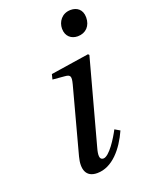

<svg xmlns="http://www.w3.org/2000/svg" viewBox="-139 -781 641 859"><g transform="rotate(-20 181.5 -351.5)"><path d="M244 -649C244 -612 269 -593 299 -593C338 -593 363 -620 363 -660C363 -699 337 -715 309 -715C266 -715 244 -681 244 -649ZM120 -86C105 -29 118 12 172 12C244 12 300 -56 334 -132L310 -146C292 -111 248 -40 220 -40C200 -40 201 -63 210 -95L319 -497L314 -502L132 -474L126 -450L183 -445C210 -443 213 -434 204 -399Z"/></g></svg>

Font: Heuristica
Style: Italic
Weight: 400
Italic angle: -13°
Version: Version 1.0.1